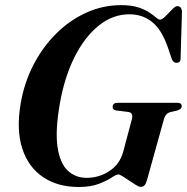

<svg xmlns="http://www.w3.org/2000/svg" viewBox="-20 -734 746 766"><path d="M463 -713.5Q503.5 -713.5 530.8 -704.8Q558 -696 575.2 -684.5Q592.5 -673 602.5 -664.2Q612.5 -655.5 618.5 -655.5Q626.5 -655.5 640 -669Q653.5 -682.5 666.5 -696Q679.5 -709.5 687 -709.5Q704.5 -709.5 706 -687.5L700.5 -502.5Q701.5 -484.5 685.5 -483.5Q671.5 -482.5 665.5 -498L650.5 -542.5Q626 -614.5 587.5 -645.8Q549 -677 496 -677Q430 -677 373.8 -631.8Q317.5 -586.5 277.2 -506Q237 -425.5 218.5 -319.5Q200 -212.5 209.5 -147.8Q219 -83 249.8 -53.8Q280.5 -24.5 326 -24.5Q375.5 -24.5 416.8 -51.8Q458 -79 471.5 -128.5L506 -258Q513.5 -285 490.5 -287.5L442.5 -293.5Q429 -295.5 429.5 -308Q429.5 -324 450.5 -324H687.5Q705 -324 705 -310Q704.5 -298.5 688 -293.5L659 -286.5Q641 -281.5 634.5 -260.5L566 -14Q561.5 0.5 556 6Q550.5 11.5 541 11.5Q534.5 11.5 522.2 4Q510 -3.5 495.8 -13.2Q481.5 -23 469.5 -30.5Q457.5 -38 452 -38Q444 -38 425.2 -25.5Q406.5 -13 374.2 -0.5Q342 12 294 12Q210.5 12 152 -27.2Q93.5 -66.5 69 -141Q44.5 -215.5 62.5 -321Q76.5 -403.5 113.2 -474.8Q150 -546 204 -599.8Q258 -653.5 324.2 -683.5Q390.5 -713.5 463 -713.5Z"/></svg>

Font: Fraunces 72pt S000 SemiBold
Style: Italic
Weight: 600
Italic angle: -16°
Version: Version 1.000; ttfautohint (v1.8.3)